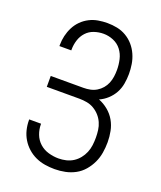

<svg xmlns="http://www.w3.org/2000/svg" viewBox="-139 -831 778 928"><g transform="rotate(20 250.0 -367.5)"><path d="M253 8Q228 8 203 4Q178 0 155 -10.5Q132 -21 113 -38Q94 -55 81 -76.5Q68 -98 62 -122.5Q56 -147 56 -172V-176H117V-173Q117 -147 126.5 -122Q136 -97 155.5 -79.5Q175 -62 201 -54.5Q227 -47 253 -47Q272 -47 291.5 -51.5Q311 -56 327.5 -66.5Q344 -77 356.5 -92.5Q369 -108 376.5 -126Q384 -144 386.5 -163.5Q389 -183 389 -203Q389 -222 386.5 -241.5Q384 -261 376 -279Q368 -297 355 -311.5Q342 -326 325 -336Q308 -346 288.5 -349.5Q269 -353 250 -353H82V-409H250Q268 -409 285 -412.5Q302 -416 317 -425Q332 -434 343.5 -447.5Q355 -461 361.5 -477Q368 -493 370.5 -510.5Q373 -528 373 -546Q373 -572 367 -598.5Q361 -625 345 -646Q329 -667 304 -677.5Q279 -688 253 -688Q228 -688 204.5 -680Q181 -672 164.5 -654Q148 -636 140.5 -612Q133 -588 133 -564V-559H72V-565Q72 -589 77.5 -612.5Q83 -636 94 -657.5Q105 -679 122 -696Q139 -713 160.5 -724Q182 -735 205.5 -739Q229 -743 253 -743Q278 -743 303 -738Q328 -733 350 -720Q372 -707 388.5 -688Q405 -669 415.5 -645.5Q426 -622 430 -597Q434 -572 434 -547Q434 -522 429.5 -496.5Q425 -471 413 -449Q401 -427 382 -409.5Q363 -392 340 -382Q366 -372 388.5 -353.5Q411 -335 425 -310.5Q439 -286 444.5 -258Q450 -230 450 -202Q450 -174 445.5 -147Q441 -120 429.5 -95.5Q418 -71 400 -50Q382 -29 358 -16Q334 -3 307 2.5Q280 8 253 8Z"/></g></svg>

Font: Iosevka Light
Style: Regular
Weight: 300
Monospace: yes
Designer: Belleve Invis
Foundry: Belleve Invis
Version: Version 32.5.0; ttfautohint (v1.8.4)